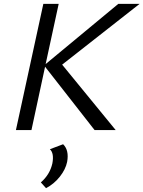

<svg xmlns="http://www.w3.org/2000/svg" viewBox="-20 -678 748 1001"><path d="M708 -658 304 -341 583 0H473L215 -330L144 0H63L206 -658H286L218 -344L597 -658ZM309 74Q341 105 330 166Q322 205 292 243Q262 281 220 303L193 273Q240 232 253 174Q263 121 240 100Z"/></svg>

Font: EauTestInfant Medium
Style: Italic
Weight: 500
Italic angle: -12°
Designer: Christian Thalmann (Catharsis Fonts)
Version: Version 0.001;PS 000.001;hotconv 1.0.88;makeotf.lib2.5.64775